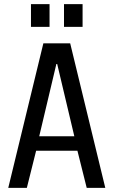

<svg xmlns="http://www.w3.org/2000/svg" viewBox="-20 -910 550 930"><path d="M20 0 190 -700H320L490 0H400L355 -180H155L110 0ZM170 -250H340L257 -600H253ZM290 -780V-890H380V-780ZM130 -780V-890H220V-780Z"/></svg>

Font: Cuprum
Style: Regular
Weight: 400
Designer: Jovanny Lemonad
Foundry: Jovanny Lemonad
Version: Version 3.000